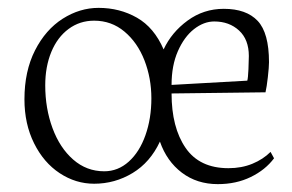

<svg xmlns="http://www.w3.org/2000/svg" viewBox="-20 -449 735 483"><path d="M382.3 -92.8Q399.4 -43.5 437.5 -14.6Q475.6 14.2 527.8 14.2Q574.2 14.2 610.8 -3.7Q647.5 -21.5 669.4 -50.8L660.6 -66.9Q642.1 -48.3 615 -37.1Q587.9 -25.9 554.7 -25.9Q481.9 -25.9 446.8 -77.1Q411.6 -128.4 411.6 -213.9L647.9 -216.8Q650.9 -229.5 653.8 -254.9Q656.7 -280.3 656.7 -292.5Q656.7 -366.2 628.2 -396.5Q599.6 -426.8 543 -426.8Q492.2 -426.8 451.9 -397.2Q411.6 -367.7 391.6 -324.7Q367.7 -379.9 324.5 -404.5Q281.2 -429.2 228 -429.2Q180.7 -429.2 137.7 -401.9Q94.7 -374.5 68.1 -322.3Q41.5 -270 41.5 -199.2Q41.5 -137.2 65.7 -88.6Q89.8 -40 130.1 -13.4Q170.4 13.2 216.8 13.2Q269 13.2 313.5 -13.7Q357.9 -40.5 382.3 -92.8ZM360.8 -201.7Q360.8 -150.9 345.9 -108.9Q331.1 -66.9 304 -42.5Q276.9 -18.1 242.2 -18.1Q197.8 -18.1 164.1 -47.6Q130.4 -77.1 112.1 -126.7Q93.8 -176.3 93.8 -234.4Q93.8 -281.2 109.1 -318.4Q124.5 -355.5 152.6 -376.2Q180.7 -397 216.8 -397Q260.3 -397 293 -369.6Q325.7 -342.3 343.3 -297.4Q360.8 -252.4 360.8 -201.7ZM606 -308.1Q606 -296.9 605 -274.7Q604 -252.4 602.1 -246.1L411.6 -235.4Q411.6 -284.2 427.5 -320.3Q443.4 -356.4 468 -375.7Q492.7 -395 519 -395Q556.6 -395 581.3 -372.3Q606 -349.6 606 -308.1Z"/></svg>

Font: Neuton ExtraLight
Style: Regular
Weight: 275
Designer: Brian M Zick
Foundry: Brian M Zick
Version: Version 1.560